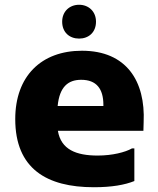

<svg xmlns="http://www.w3.org/2000/svg" viewBox="-20 -775 664 806"><path d="M312 -613C352 -613 383 -639 383 -684C383 -727 352 -755 312 -755C272 -755 241 -727 241 -684C241 -639 272 -613 312 -613ZM324 -562C153 -562 44 -455 44 -275C44 -67 176 11 374 11C450 11 504 1 544 -15V-152H534C506 -136 452 -122 390 -122C300 -122 236 -147 223 -226H582L583 -262C591 -434 511 -562 324 -562ZM414 -330H222C230 -412 267 -440 321 -440C385 -440 414 -402 414 -335Z"/></svg>

Font: Kufam Arabic Latin Roman Bold
Style: Regular
Weight: 700
Designer: Wael Morcos & Artur Schmal
Version: Version 1.200;PS 001.200;hotconv 1.0.88;makeotf.lib2.5.64775